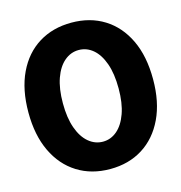

<svg xmlns="http://www.w3.org/2000/svg" viewBox="-107 -806 864 915"><g transform="rotate(-15 325.0 -349.0)"><path d="M326 12Q234 12 164.5 -31.5Q95 -75 56.5 -156Q18 -237 18 -349Q18 -462 56.5 -543Q95 -624 164.5 -667Q234 -710 326 -710Q418 -710 487 -667Q556 -624 594.5 -543.5Q633 -463 633 -349Q633 -237 594.5 -156Q556 -75 487 -31.5Q418 12 326 12ZM326 -123Q365 -123 396 -149.5Q427 -176 445 -226.5Q463 -277 463 -349Q463 -422 445 -472.5Q427 -523 396 -549Q365 -575 326 -575Q287 -575 255.5 -548.5Q224 -522 206 -471.5Q188 -421 188 -349Q188 -277 206 -226.5Q224 -176 255.5 -149.5Q287 -123 326 -123Z"/></g></svg>

Font: Azeret Mono Thin
Style: Regular
Weight: 100
Designer: Martin Vácha
Foundry: Displaay
Version: Version 1.002